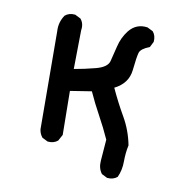

<svg xmlns="http://www.w3.org/2000/svg" viewBox="-65 -497 631 656"><g transform="rotate(10 250.0 -168.5)"><path d="M348.6 97.7 329.1 87.9Q315.4 70.3 317.4 43.9L323.2 -30.3Q305.7 -69.3 284.7 -107.4Q263.7 -145.5 246.1 -184.6L171.9 -172.9L173.8 -20.5L162.1 1Q148.4 12.7 127 10.7L107.4 1Q97.7 -10.7 95.7 -26.4L93.8 -366.2Q91.8 -397.5 109.4 -422.9Q123 -434.6 144.5 -432.6L164.1 -422.9Q177.7 -407.2 173.8 -383.8L171.9 -249Q207 -254.9 246.1 -265.1Q285.2 -275.4 291 -297.4Q296.9 -319.3 304.2 -350.6Q311.5 -381.8 331.1 -407.2Q356.4 -438.5 395.5 -432.6L415 -422.9Q426.8 -409.2 424.8 -387.7L415 -368.2Q384.8 -356.4 380.4 -341.8Q376 -327.1 371.1 -280.3Q366.2 -233.4 319.3 -210Q340.8 -163.1 366.2 -119.1Q391.6 -75.2 401.4 -24.4Q395.5 2.9 395.5 32.7Q395.5 62.5 383.8 87.9Q370.1 99.6 348.6 97.7Z"/></g></svg>

Font: JasonHandwriting1
Style: Regular
Weight: 400
Version: Version 1.48.20